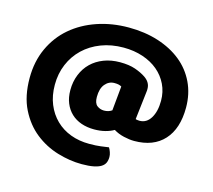

<svg xmlns="http://www.w3.org/2000/svg" viewBox="-121 -811 1312 1185"><g transform="rotate(15 534.5 -218.0)"><path d="M640 -30Q616 -16 584.5 -8Q553 0 515 0Q470 0 432.5 -13Q395 -26 368 -51.5Q341 -77 326 -113.5Q311 -150 311 -197Q311 -251 329.5 -296.5Q348 -342 381 -374Q414 -406 460.5 -424Q507 -442 564 -442Q622 -442 662 -428Q702 -414 730 -395Q769 -368 769 -328Q769 -323 769 -318Q769 -313 768 -308L747 -128Q751 -126 759 -125Q767 -124 772 -124Q817 -124 843 -166.5Q869 -209 869 -277Q869 -334 846 -381.5Q823 -429 782.5 -463Q742 -497 685.5 -516Q629 -535 562 -535Q484 -535 419 -510Q354 -485 307.5 -440.5Q261 -396 235.5 -335.5Q210 -275 210 -204Q210 -135 232.5 -80Q255 -25 295 14Q335 53 389.5 73.5Q444 94 509 94Q554 94 582.5 90Q611 86 633 83Q640 94 645.5 110Q651 126 651 140Q651 161 644 177Q637 193 619.5 204Q602 215 572 221Q542 227 497 227Q420 227 340.5 203Q261 179 196 127.5Q131 76 90 -6Q49 -88 49 -204Q49 -310 88.5 -395.5Q128 -481 197 -540Q266 -599 359.5 -631Q453 -663 561 -663Q664 -663 750 -635.5Q836 -608 898 -558Q960 -508 994.5 -436Q1029 -364 1029 -276Q1029 -142 962 -68.5Q895 5 772 5Q742 5 705.5 -3.5Q669 -12 640 -30ZM480 -198Q480 -158 499.5 -143Q519 -128 544 -128Q573 -128 594 -143L609 -299Q601 -304 590.5 -306.5Q580 -309 563 -309Q528 -309 504 -280.5Q480 -252 480 -198Z"/></g></svg>

Font: Baloo Bhaina 2 ExtraBold
Style: Regular
Weight: 800
Designer: Yesha Goshar, Manish Minz, Shuchita Grover and Ek Type
Foundry: Ek Type
Version: Version 1.640;hotconv 1.0.111;makeotfexe 2.5.65597; ttfautoh